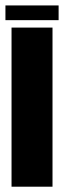

<svg xmlns="http://www.w3.org/2000/svg" viewBox="-36 -704 240 724"><path d="M7.5 0V-600H162V0ZM-15.5 -628V-683.5H185V-628Z"/></svg>

Font: Anybody UltraCondensed ExtraBold
Style: Regular
Weight: 800
Width: 1
Designer: Tyler Finck
Foundry: Etcetera Type Company
Version: Version 1.010; ttfautohint (v1.8.3) -l 8 -r 50 -G 200 -x 14 